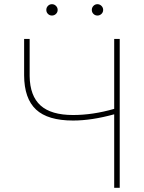

<svg xmlns="http://www.w3.org/2000/svg" viewBox="-20 -897 687 917"><path d="M551.8 -710.9V0H525.4V-351.1Q417.5 -321.3 329.1 -321.3Q208.5 -321.3 152.1 -373.8Q95.7 -426.3 95.2 -537.1V-710.9H121.6V-533.2Q123 -439 173.6 -393.3Q224.1 -347.7 329.1 -347.7Q423.3 -347.7 525.4 -377V-710.9ZM201.2 -849.6Q201.2 -860.8 209 -868.9Q216.8 -877 228 -877Q239.3 -877 247.3 -868.9Q255.4 -860.8 255.4 -849.6Q255.4 -838.4 247.3 -830.6Q239.3 -822.8 228 -822.8Q216.8 -822.8 209 -830.6Q201.2 -838.4 201.2 -849.6ZM418.5 -849.6Q418.5 -860.8 426.3 -868.9Q434.1 -877 445.3 -877Q456.5 -877 464.6 -868.9Q472.7 -860.8 472.7 -849.6Q472.7 -838.4 464.6 -830.6Q456.5 -822.8 445.3 -822.8Q434.1 -822.8 426.3 -830.6Q418.5 -838.4 418.5 -849.6Z"/></svg>

Font: Roboto Thin
Style: Regular
Weight: 250
Designer: Google
Version: Version 2.134; 2016